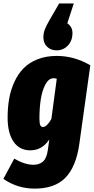

<svg xmlns="http://www.w3.org/2000/svg" viewBox="-35 -883 551 1129"><path d="M297.9 -586.9Q263.7 -586.9 241.9 -608.2Q220.2 -629.4 220.2 -663.1Q220.2 -688 228.3 -709.2Q236.3 -730.5 256.8 -766.1L313 -862.8H398.9L360.8 -746.1Q391.1 -725.1 391.1 -689Q391.1 -644 364.3 -615.5Q337.4 -586.9 297.9 -586.9ZM298.8 -554.2Q402.3 -554.2 496.1 -499L431.2 -35.2Q412.1 98.1 349.6 162.1Q287.1 226.1 168.9 226.1Q67.4 226.1 -15.1 168.9L48.8 49.8Q110.4 85.9 162.1 85.9Q195.8 85.9 217.5 67.1Q239.3 48.3 246.1 0L254.9 -63Q212.9 1 143.1 1Q79.1 1 44.4 -50.3Q9.8 -101.6 9.8 -190.9Q9.8 -251 19 -303Q28.3 -355 49.8 -401.9Q71.3 -448.7 104 -481.9Q136.7 -515.1 186.5 -534.7Q236.3 -554.2 298.8 -554.2ZM279.8 -422.9Q252.4 -422.9 233.2 -388.4Q213.9 -354 205.3 -301.8Q196.8 -249.5 196.8 -186Q196.8 -157.7 201.9 -147Q207 -136.2 217.8 -136.2Q239.7 -136.2 267.1 -183.1L298.8 -419.9Q290 -422.9 279.8 -422.9Z"/></svg>

Font: Fira Sans Compressed Heavy
Style: Italic
Weight: 900
Width: 3
Italic angle: -8°
Designer: Carrois Corporate & Edenspiekermann AG
Foundry: Carrois Corporate GbR & Edenspiekermann AG
Version: Version 4.203;PS 004.203;hotconv 1.0.88;makeotf.lib2.5.64775